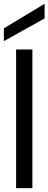

<svg xmlns="http://www.w3.org/2000/svg" viewBox="-20 -970 250 990"><path d="M63 0V-715H147V0ZM0 -758V-824L209 -950H210V-875Z"/></svg>

Font: DM Sans 28pt
Style: Regular
Weight: 400
Version: Version 4.004;gftools[0.9.30]